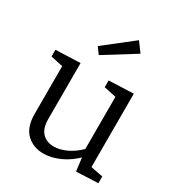

<svg xmlns="http://www.w3.org/2000/svg" viewBox="-189 -932 998 1069"><g transform="rotate(30 310.0 -397.5)"><path d="M247 9Q180.7 9 137.7 -32.2Q94.7 -73.3 94.7 -158.3V-477L104.7 -463L16.3 -482V-525.3L174.7 -531.3V-172.3Q174.7 -111.7 202.7 -82.7Q230.7 -53.7 277.7 -53.7Q314.7 -53.7 358 -73.7Q401.3 -93.7 443.3 -136.3L436.7 -118.3V-479L446.7 -463L358.3 -482V-525.3L516.7 -531.7V-48.7L504.7 -62.3L595 -44.7V-1.3L454.7 4.7L442.7 -94.3L454.3 -89.7Q404.7 -39.3 350.3 -15.2Q296 9 247 9ZM240 -620 210.3 -661 392.7 -804 437.7 -743Z"/></g></svg>

Font: Bitter Thin
Style: Regular
Weight: 100
Designer: Sol Matas, and Bitter project Authors
Foundry: Sol Matas
Version: Version 2.002